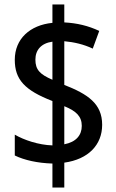

<svg xmlns="http://www.w3.org/2000/svg" viewBox="-20 -845 520 857"><path d="M214 -115V-8H267V-119C375 -134 436 -199 436 -288C436 -383 371 -425 267 -466V-661C311 -657 354 -647 394 -628L423 -707C374 -730 324 -742 267 -745V-825H214V-743C114 -733 46 -672 46 -578C46 -490 90 -442 214 -394V-196C152 -198 87 -220 46 -244V-151C89 -130 148 -117 214 -115ZM214 -659V-489C158 -513 138 -534 138 -579C138 -622 164 -652 214 -659ZM267 -201V-371C321 -349 345 -325 345 -283C345 -242 320 -211 267 -201Z"/></svg>

Font: Noto Sans Malayalam UI Condensed Medium
Style: Regular
Weight: 500
Width: 3
Designer: Jelle Bosma - Monotype Design Team
Foundry: Monotype Imaging Inc.
Version: Version 2.104